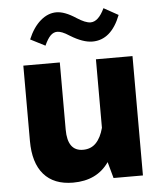

<svg xmlns="http://www.w3.org/2000/svg" viewBox="-54 -819 736 871"><g transform="rotate(-5 313.5 -383.0)"><path d="M106 -659.2Q128.4 -712.9 162.4 -742.2Q196.3 -771.5 234.9 -771.5Q272.5 -771.5 323.7 -737.8Q362.8 -712.4 386.2 -712.4Q421.9 -712.4 449.7 -771.5L515.6 -734.9Q472.7 -625 387.2 -625Q344.2 -625 287.1 -660.2Q267.6 -672.9 254.4 -678Q241.2 -683.1 231 -683.1Q214.4 -683.1 200.7 -669.7Q187 -656.2 172.9 -625ZM64.9 -200.7V-543.5H231V-237.8Q231 -139.6 301.8 -139.6Q337.9 -139.6 360.8 -163.3Q383.8 -187 395.5 -231.4V-543.5H562V0H428.2L407.7 -74.2Q353 4.9 244.1 4.9Q156.7 4.9 110.8 -47.9Q64.9 -100.6 64.9 -200.7Z"/></g></svg>

Font: Estedad-FD ExtraBold
Style: Regular
Weight: 800
Designer: Amin Abedi
Version: Version 7.3